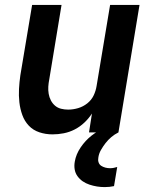

<svg xmlns="http://www.w3.org/2000/svg" viewBox="-20 -540 640 783"><path d="M194 8Q166 8 140.5 -0.5Q115 -9 97.5 -27.5Q80 -46 71 -71Q62 -96 59 -123Q56 -150 57.5 -177.5Q59 -205 63 -233L111 -520H231L181 -217Q178 -202 177 -187Q176 -172 178.5 -157.5Q181 -143 187.5 -130.5Q194 -118 204.5 -109Q215 -100 229 -96.5Q243 -93 258 -93Q278 -93 298.5 -99Q319 -105 336 -118.5Q353 -132 362 -151Q371 -170 374 -190L429 -520H549L463 0H343L355 -77Q342 -57 324 -40Q306 -23 284.5 -12Q263 -1 240 3.5Q217 8 194 8ZM407 223Q391 223 375.5 220.5Q360 218 345 213Q330 208 317.5 199.5Q305 191 296 178.5Q287 166 284.5 150.5Q282 135 285 119Q290 89 309 61Q328 33 353.5 13Q379 -7 408.5 -20Q438 -33 469 -38L463 0Q447 8 434 19Q421 30 410.5 43.5Q400 57 391.5 72Q383 87 381 103Q379 113 382 122Q385 131 392.5 136Q400 141 409.5 143.5Q419 146 429 146Q437 146 444 144.5Q451 143 458 141L445 219Q436 221 426.5 222Q417 223 407 223Z"/></svg>

Font: Iosevka Aile
Style: Bold Italic
Weight: 700
Italic angle: -9°
Designer: Belleve Invis
Foundry: Belleve Invis
Version: Version 28.0.1; ttfautohint (v1.8.4)